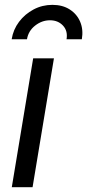

<svg xmlns="http://www.w3.org/2000/svg" viewBox="-20 -783 365 803"><path d="M29.3 0 118.7 -539.1H205.6L116.2 0ZM199.2 -762.7Q241.7 -762.7 271.7 -743.4Q301.8 -724.1 315.4 -691.7Q329.1 -659.2 322.3 -618.7H258.3Q264.2 -653.8 243.4 -676Q222.7 -698.2 189 -698.2Q155.3 -698.2 127 -676Q98.6 -653.8 92.8 -618.7H28.8Q35.2 -659.2 59.6 -691.7Q84 -724.1 120.4 -743.4Q156.7 -762.7 199.2 -762.7Z"/></svg>

Font: Inter 18pt
Style: Italic
Weight: 400
Italic angle: -9.3988°
Designer: Rasmus Andersson
Foundry: rsms
Version: Version 4.001;git-66647c0bb